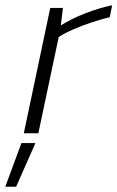

<svg xmlns="http://www.w3.org/2000/svg" viewBox="-72 -504 444 726"><path d="M18 0 118 -474H166L158 -408Q200 -434 251.5 -454Q303 -474 352 -484L343 -439Q313 -432 276.5 -420Q240 -408 206.5 -393.5Q173 -379 150 -364L73 0ZM-52 202 9 37H62L-11 202Z"/></svg>

Font: Kanit ExtraLight
Style: Italic
Weight: 275
Italic angle: -12°
Designer: Katatrad Team
Foundry: CadsonDemak
Version: Version 2.000; ttfautohint (v1.8.3)